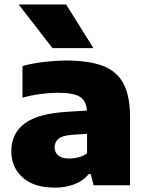

<svg xmlns="http://www.w3.org/2000/svg" viewBox="-20 -828 655 858"><path d="M226 10.5Q130.5 10.5 80.5 -35.5Q30.5 -81.5 30.5 -152.5Q30.5 -231 90 -276Q149.5 -321 282.5 -328.5L368.5 -334Q365.5 -378 336.5 -395.8Q307.5 -413.5 239.5 -413.5Q206 -413.5 162.8 -408Q119.5 -402.5 80.5 -391.5V-533Q126 -545.5 178.5 -551.5Q231 -557.5 275.5 -557.5Q375.5 -557.5 438.5 -534Q501.5 -510.5 531.2 -455.5Q561 -400.5 561 -306V0H398.5L385.5 -50H377Q350 -18.5 310.8 -4Q271.5 10.5 226 10.5ZM224 -169.5Q224 -146.5 240.8 -133Q257.5 -119.5 290.5 -119.5Q310 -119.5 330.5 -124.8Q351 -130 369 -143V-230L302 -225.5Q259.5 -222.5 241.8 -208.2Q224 -194 224 -169.5ZM214.5 -613 63.5 -808H275.5L397.5 -613Z"/></svg>

Font: Encode Sans SemiExpanded SemiExpanded ExtraBold
Style: Regular
Weight: 800
Width: 6
Designer: Multiple Designers
Foundry: Impallari Type
Version: Version 3.000; ttfautohint (v1.8.3) -l 8 -r 50 -G 200 -x 14 